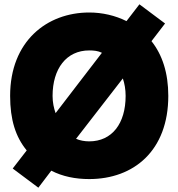

<svg xmlns="http://www.w3.org/2000/svg" viewBox="-20 -792 827 891"><path d="M761 -347C761 -93 601 39 394 39C330 39 270 27 218 0L158 79L39 -10L104 -94C52 -157 27 -237 27 -347C27 -601 198 -734 394 -734C455 -734 515 -720 567 -694L627 -772L746 -683L683 -601C733 -538 761 -454 761 -347ZM224 -347C224 -316 230 -290 238 -267C314 -365 373 -444 453 -547C435 -556 416 -558 394 -558C288 -558 224 -473 224 -347ZM563 -347C563 -377 558 -405 550 -428L333 -148C350 -140 373 -136 394 -136C500 -136 563 -219 563 -347Z"/></svg>

Font: Repo Black
Style: Regular
Weight: 900
Designer: Stefan Peev
Foundry: Context Ltd
Version: Version 1.502